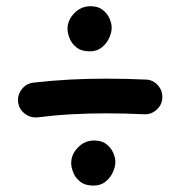

<svg xmlns="http://www.w3.org/2000/svg" viewBox="-20 -638 574 611"><path d="M37.6 -313Q35.2 -335.9 49.3 -354Q63.5 -372.1 85.9 -375Q145.5 -381.8 202.6 -384.8Q259.8 -387.7 316.4 -387.7Q379.9 -387.7 443.4 -384.8Q466.3 -384.3 481.9 -367.2Q497.6 -350.1 496.6 -327.1Q495.6 -304.2 478.5 -288.8Q461.4 -273.4 438.5 -274.4Q376.5 -277.3 316.4 -277.3Q262.2 -277.3 208.7 -274.4Q155.3 -271.5 99.6 -264.6Q77.1 -262.2 58.8 -276.4Q40.5 -290.5 37.6 -313ZM194.8 -546.4Q194.8 -573.7 216.3 -595.9Q237.8 -618.2 268.1 -618.2Q292.5 -618.2 307.4 -606.2Q322.3 -594.2 328.9 -578.4Q335.4 -562.5 335.4 -549.8Q335.4 -534.7 327.4 -517.1Q319.3 -499.5 304 -487.1Q288.6 -474.6 265.6 -474.6Q238.8 -474.6 223.1 -487.3Q207.5 -500 201.2 -516.8Q194.8 -533.7 194.8 -546.4ZM206.5 -119.1Q206.5 -146.5 228 -168.7Q249.5 -190.9 279.8 -190.9Q304.2 -190.9 319.1 -179Q334 -167 340.6 -151.1Q347.2 -135.3 347.2 -122.6Q347.2 -107.4 339.1 -89.8Q331.1 -72.3 315.7 -59.8Q300.3 -47.4 277.3 -47.4Q250.5 -47.4 234.9 -60.1Q219.2 -72.8 212.9 -89.6Q206.5 -106.4 206.5 -119.1Z"/></svg>

Font: Mikhak SemiBold
Style: Regular
Weight: 600
Designer: Amin Abedi
Version: Version 3.3